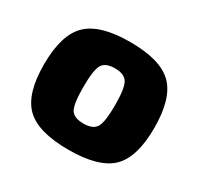

<svg xmlns="http://www.w3.org/2000/svg" viewBox="-118 -653 836 808"><g transform="rotate(30 300.0 -249.5)"><path d="M300 -511Q447 -511 507.5 -451.5Q568 -392 568 -248Q568 -105 507.5 -46.5Q447 12 300 12Q153 12 92.5 -46.5Q32 -105 32 -248Q32 -392 93 -451.5Q154 -511 300 -511ZM300 -383Q253 -383 238 -356.5Q223 -330 223 -248Q223 -167 238 -141Q253 -115 300 -115Q346 -115 361.5 -141Q377 -167 377 -248Q377 -330 361.5 -356.5Q346 -383 300 -383Z"/></g></svg>

Font: Exo 2.0 Extra Bold
Style: Regular
Weight: 800
Designer: Natanael Gama
Version: Version 1.001;PS 001.001;hotconv 1.0.70;makeotf.lib2.5.58329